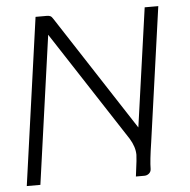

<svg xmlns="http://www.w3.org/2000/svg" viewBox="-51 -750 792 801"><g transform="rotate(-5 345.0 -350.0)"><path d="M641 -700 562 -137Q550 -59 550 -27Q550 -15 541.5 -7.5Q533 0 521 0H486L494 -64Q496 -84 496 -90Q496 -123 474 -159L173 -621L86 0H29L127 -700H174Q184 -700 189.5 -697Q195 -694 201 -684L514 -203L584 -700Z"/></g></svg>

Font: Krub Light
Style: Italic
Weight: 300
Italic angle: -8°
Designer: Ekaluck Peanpanawate
Foundry: Cadson Demak Co.,Ltd.
Version: Version 1.000; ttfautohint (v1.6)